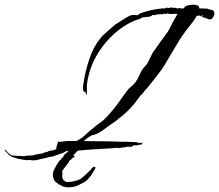

<svg xmlns="http://www.w3.org/2000/svg" viewBox="-170 -617 937 821"><path d="M-28 69 -44 67H-46Q-50 69 -64 67Q-78 65 -82 64L-89 62V63Q-91 63 -93.5 62Q-96 61 -98 60Q-105 58 -111 56.5Q-117 55 -123 51L-133 45Q-135 41 -142 34.5Q-149 28 -150 25L-146 23L-144 27Q-140 31 -136.5 35Q-133 39 -129 42Q-119 49 -106 49Q-93 49 -81 50Q-77 50 -74 50.5Q-71 51 -67 51L-53 48L-51 49Q-50 48 -46 48Q-41 48 -37 48Q-33 48 -33 47L-31 48Q-21 44 -10 42.5Q1 41 11 39Q16 37 21 35Q26 33 32 33Q37 28 48.5 27Q60 26 67 22L71 20V13L79 -13Q80 -12 80.5 -11Q81 -10 82 -10Q84 -10 99 -12Q114 -14 116 -14H157L173 -23Q179 -26 189.5 -35.5Q200 -45 210.5 -54.5Q221 -64 226 -67Q243 -82 252 -88Q261 -94 268 -99.5Q275 -105 285.5 -116Q296 -127 315 -150Q324 -160 336 -177Q348 -194 360.5 -211.5Q373 -229 381 -238Q401 -254 410 -266.5Q419 -279 423.5 -290Q428 -301 434.5 -313Q441 -325 456 -340Q459 -343 465.5 -356.5Q472 -370 478.5 -383Q485 -396 486 -396Q488 -399 497.5 -412Q507 -425 518.5 -441.5Q530 -458 540 -471Q550 -484 551 -487L571 -526L589 -557Q585 -557 584.5 -557.5Q584 -558 580 -558Q572 -558 569.5 -557.5Q567 -557 559 -557Q555 -557 552 -558Q549 -559 545 -560Q542 -557 539 -557Q537 -557 534.5 -558Q532 -559 530 -559L528 -556H519Q512 -556 503.5 -555.5Q495 -555 494 -552Q491 -553 488 -552.5Q485 -552 482 -553Q478 -547 466 -545.5Q454 -544 443.5 -543Q433 -542 431 -537Q384 -525 334.5 -486Q285 -447 248.5 -388.5Q212 -330 202 -258Q201 -246 201.5 -233Q202 -220 201 -214Q201 -212 200 -212Q197 -214 196.5 -219.5Q196 -225 193 -225L190 -223Q185 -228 185 -241Q185 -246 185.5 -251.5Q186 -257 187 -261Q194 -311 212 -364.5Q230 -418 259 -453Q267 -464 277 -472Q287 -480 296 -489Q297 -490 303 -495Q309 -500 315.5 -505.5Q322 -511 322 -512Q330 -516 345.5 -526.5Q361 -537 377.5 -546Q394 -555 402 -553L420 -552Q423 -558 439.5 -563.5Q456 -569 476.5 -573.5Q497 -578 514 -580Q531 -582 537 -581V-582Q539 -584 544 -584Q548 -584 552 -582Q557 -585 561 -585Q564 -585 567 -584.5Q570 -584 573 -583Q574 -584 577 -584Q580 -584 584 -582.5Q588 -581 591 -580Q594 -583 596 -583Q598 -583 600.5 -582Q603 -581 605 -580Q606 -581 609 -581H615Q621 -590 627 -592Q642 -597 656 -597Q667 -597 675 -593.5Q683 -590 682 -581Q695 -581 708 -580.5Q721 -580 720 -578Q721 -578 734 -575Q747 -572 747 -559Q747 -549 736 -537Q730 -531 718 -536.5Q706 -542 694 -544L697 -551L693 -552L691 -546Q689 -548 686 -548L681 -552L678 -549L671 -550V-549Q661 -530 636 -499.5Q611 -469 588 -430Q568 -397 556.5 -377.5Q545 -358 537.5 -345Q530 -332 521 -319.5Q512 -307 498 -289Q484 -271 460 -241L450 -231L440 -217L432 -210L404 -173L388 -155Q384 -150 368 -135Q352 -120 339 -111Q323 -97 311.5 -90Q300 -83 286 -72Q263 -54 252 -48.5Q241 -43 234 -41.5Q227 -40 219 -36.5Q211 -33 194 -19L188 -14H195Q196 -14 211.5 -13.5Q227 -13 249.5 -13Q272 -13 295 -12.5Q318 -12 333.5 -11.5Q349 -11 350 -11Q352 -11 353 -10Q353 -11 354 -11Q355 -11 363 -11Q371 -11 380 -10.5Q389 -10 390 -10Q396 -10 403.5 -9.5Q411 -9 416 -9Q417 -9 417.5 -7.5Q418 -6 419 -6H440Q439 -5 436 -1Q433 3 433 3Q432 3 431.5 2Q431 1 429 1Q428 1 423.5 2.5Q419 4 415 4Q414 5 414 6Q413 6 412.5 5Q412 4 410 4Q404 4 395 7Q395 7 394.5 8Q394 9 394 11Q389 11 381.5 10.5Q374 10 374 10L368 12Q368 12 360.5 13Q353 14 345 15Q337 16 336 17Q335 17 334 16Q333 15 331 15H330Q329 15 313.5 16.5Q298 18 275.5 19Q253 20 230.5 21.5Q208 23 192.5 24.5Q177 26 176 26L119 28Q117 29 114 29L99 37L84 42L61 50Q57 51 52 52.5Q47 54 42 54Q39 55 28 58Q17 61 13 61L-15 68Q-18 68 -21.5 68Q-25 68 -28 69ZM362 -9H365Q366 -9 361.5 -9.5Q357 -10 355 -10Q357 -10 359 -9.5Q361 -9 362 -9ZM103 181Q99 181 95 179Q94 178 93.5 177Q93 176 91 175Q90 174 86.5 173.5Q83 173 81 172Q80 171 80 170Q80 169 78 168Q77 167 76 166.5Q75 166 73 165Q69 162 66 159Q63 156 62 154Q60 149 58 143.5Q56 138 56 132Q56 119 60.5 110.5Q65 102 70 92Q72 89 74 86Q76 83 78 79Q81 75 82.5 72Q84 69 88 68Q90 67 91 64Q92 61 93 60Q94 58 96 57.5Q98 57 99 56Q101 53 102.5 49Q104 45 107 43Q109 40 112 38.5Q115 37 118 34Q120 32 122 28.5Q124 25 125 24Q127 21 137 13.5Q147 6 153 4Q159 1 168 1Q173 1 177.5 3Q182 5 184 13L174 20H170Q168 27 162 29Q160 29 160 29Q159 31 157.5 32Q156 33 154 35Q153 36 153 37.5Q153 39 151 40Q150 41 148.5 41.5Q147 42 146 44Q143 48 145.5 49Q148 50 149 52Q150 55 143 57Q136 59 134 66Q128 67 126.5 71Q125 75 122 80L112 92L95 115Q97 118 97 125Q97 128 96.5 131.5Q96 135 96 138Q96 143 99 149Q102 155 111 160Q113 161 121 161Q132 161 146 158Q160 155 173 149Q178 146 187.5 137.5Q197 129 206 120.5Q215 112 217 110Q226 96 235 96Q238 96 238 99Q238 102 235 108Q230 115 225 124.5Q220 134 212 142Q202 156 187.5 163.5Q173 171 165 175Q159 179 146 181.5Q133 184 121 184Q109 184 103 181Z"/></svg>

Font: Cherish
Style: Regular
Weight: 400
Designer: Robert E. Leuschke
Foundry: Robert E. Leuschke
Version: Version 1.005